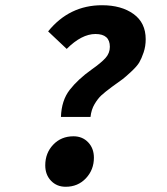

<svg xmlns="http://www.w3.org/2000/svg" viewBox="-20 -702 640 734"><path d="M213 -255Q215 -318 246.5 -358.5Q278 -399 330 -436Q367 -462 383.5 -480.5Q400 -499 400 -523Q400 -572 345 -572Q292 -572 235 -515L164 -582Q245 -682 370 -682Q444 -682 490.5 -648.5Q537 -615 537 -552Q537 -525 529 -501.5Q521 -478 512.5 -463.5Q504 -449 482 -428.5Q460 -408 449.5 -400Q439 -392 408 -370Q381 -350 367.5 -337.5Q354 -325 341.5 -304Q329 -283 326 -255ZM231 12Q197 12 175 -11Q153 -34 153 -70Q153 -117 183.5 -149Q214 -181 261 -181Q295 -181 317 -158Q339 -135 339 -99Q339 -53 308.5 -20.5Q278 12 231 12Z"/></svg>

Font: TypoPRO Source Code Pro
Style: Bold Italic
Weight: 700
Italic angle: -11°
Monospace: yes
Designer: Paul D. Hunt, Teo Tuominen
Foundry: Adobe Systems Incorporated
Version: Version 1.030;PS 1.0;hotconv 1.0.84;makeotf.lib2.5.63406